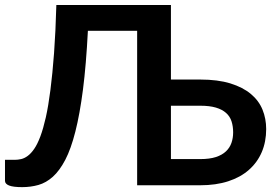

<svg xmlns="http://www.w3.org/2000/svg" viewBox="-22 -743 1108 770"><path d="M781 -424Q851.5 -424 901.8 -408.5Q952 -393 984 -366.2Q1016 -339.5 1030.8 -303.2Q1045.5 -267 1045.5 -225.5Q1045.5 -174.5 1027.8 -133Q1010 -91.5 976.2 -61.8Q942.5 -32 893.2 -16Q844 0 781 0H528V-619.5H330.5Q323.5 -483.5 310.8 -384.2Q298 -285 280.2 -215.2Q262.5 -145.5 239.8 -102Q217 -58.5 190 -34.2Q163 -10 132 -1.2Q101 7.5 67 7.5Q31 7.5 14.5 1Q-2 -5.5 -2 -18V-102H36.5Q49.5 -102 62.8 -105Q76 -108 89.2 -117.8Q102.5 -127.5 115.2 -146Q128 -164.5 139.8 -195.8Q151.5 -227 161.8 -272.5Q172 -318 180.2 -382Q188.5 -446 194.8 -530.2Q201 -614.5 204 -723H663.5V-424ZM781 -105Q818.5 -105 843.8 -113.2Q869 -121.5 884.2 -136Q899.5 -150.5 906.2 -170Q913 -189.5 913 -212Q913 -236.5 906.5 -256.5Q900 -276.5 884.5 -290.2Q869 -304 843.8 -311.5Q818.5 -319 781 -319H663.5V-105Z"/></svg>

Font: Lato
Style: Bold
Weight: 700
Designer: Lukasz Dziedzic with Adam Twardoch and Botio Nikoltchev
Foundry: tyPoland Lukasz Dziedzic
Version: Version 2.010; 2014-09-01; http://www.latofonts.com/; ttfaut